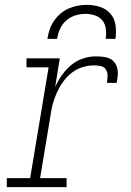

<svg xmlns="http://www.w3.org/2000/svg" viewBox="-20 -770 540 790"><path d="M8 0V-37H104L180 -493H89V-530H226L207 -412Q218 -437 234.5 -460.5Q251 -484 272.5 -502Q294 -520 320.5 -529Q347 -538 373 -538Q388 -538 403 -536.5Q418 -535 430.5 -529.5Q443 -524 451.5 -512.5Q460 -501 463 -487.5Q466 -474 464.5 -459Q463 -444 460 -429H420Q422 -443 422.5 -457.5Q423 -472 416 -483.5Q409 -495 395 -498Q381 -501 367 -501Q343 -501 319 -493.5Q295 -486 275 -470.5Q255 -455 240 -434Q225 -413 214.5 -390Q204 -367 197.5 -343.5Q191 -320 188 -296L145 -37H254V0ZM175 -610Q178 -629 184 -647.5Q190 -666 201.5 -683Q213 -700 228.5 -713.5Q244 -727 262.5 -735Q281 -743 300 -746.5Q319 -750 338 -750Q366 -750 392 -741.5Q418 -733 435 -713Q452 -693 455.5 -665.5Q459 -638 455 -610H415Q418 -630 415.5 -650.5Q413 -671 401.5 -685.5Q390 -700 371 -706.5Q352 -713 332 -713Q311 -713 290 -706.5Q269 -700 252.5 -685.5Q236 -671 227 -651Q218 -631 215 -610Z"/></svg>

Font: Iosevka Curly Slab XLtObl
Style: Regular
Weight: 200
Italic angle: -9°
Monospace: yes
Designer: Belleve Invis
Foundry: Belleve Invis
Version: Version 11.1.0; ttfautohint (v1.8.3)